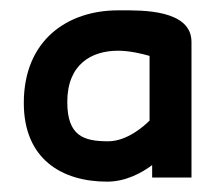

<svg xmlns="http://www.w3.org/2000/svg" viewBox="-20 -711 415 371"><path d="M26 -512C26 -404 99 -360 187 -360C223 -360 254 -377 274 -392V-368H350V-630C350 -693 253 -691 216 -691H208C111 -691 26 -634 26 -512ZM110 -514C110 -587 157 -613 208 -613C231 -613 255 -607 269 -603V-478C259 -468 226 -438 189 -438C142 -438 110 -448 110 -514Z"/></svg>

Font: Charger Sport
Style: Bd
Weight: 700
Designer: Jasper
Foundry: Cannot Into Space Fonts
Version: Version 1.1